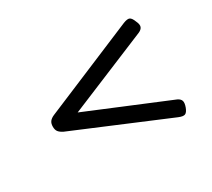

<svg xmlns="http://www.w3.org/2000/svg" viewBox="-104 -888 970 878"><g transform="rotate(-30 381.5 -449.0)"><path d="M619 -200 131 -405Q115 -413 107.5 -422.5Q100 -432 100 -449Q100 -466 107.5 -476Q115 -486 131 -493L619 -698Q642 -707 652 -702Q662 -697 670 -676Q680 -655 675.5 -643.5Q671 -632 655 -625L231 -449L655 -273Q670 -266 674 -254.5Q678 -243 670 -221Q662 -200 651.5 -195.5Q641 -191 619 -200Z"/></g></svg>

Font: Playwrite US Modern
Style: Regular
Weight: 400
Designer: Veronika Burian, José Scaglione
Foundry: TypeTogether
Version: Version 1.002